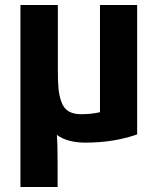

<svg xmlns="http://www.w3.org/2000/svg" viewBox="-20 -554 626 770"><path d="M323 18Q250 18 208 -13Q211 24 211 99V196H62V-534H212V-272Q212 -227 214.5 -199.5Q217 -172 226 -146Q235 -120 254.5 -108Q274 -96 305 -96Q346 -96 381 -104V-534H530V-15Q436 18 323 18Z"/></svg>

Font: Repo
Style: Bold
Weight: 700
Designer: Stefan Peev
Foundry: Context Ltd
Version: Version 001.000